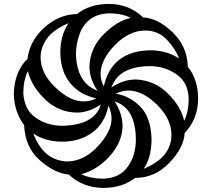

<svg xmlns="http://www.w3.org/2000/svg" viewBox="-20 -817 1056 957"><path d="M495.1 119.6Q393.6 119.6 323.2 53.2Q250 45.9 177.5 -19Q105 -84 100.1 -193.4Q51.3 -258.3 48.8 -348.6Q51.8 -460.4 116.7 -523.4Q127.9 -612.8 200.4 -679Q272.9 -745.1 363.8 -747.1Q426.8 -797.4 523.9 -797.4Q623 -797.4 693.4 -730Q766.1 -727.1 839.8 -656.5Q913.6 -585.9 916 -484.4Q967.3 -421.4 967.3 -324.7Q967.3 -224.6 900.4 -153.8Q897 -82 824.7 -6.1Q752.4 69.8 653.8 69.8Q588.9 119.6 495.1 119.6ZM465.8 -365.2Q425.8 -424.3 425.8 -486.8Q429.2 -579.1 497.3 -646.7Q565.4 -714.4 631.8 -727.5Q590.8 -750.5 519.5 -750.5Q371.6 -742.7 358.4 -556.2Q359.9 -403.8 465.8 -365.2ZM395.5 -311.5Q432.1 -311.5 460.4 -327.1Q438.5 -329.6 396 -348.6Q280.8 -412.6 280.8 -557.6Q280.8 -639.6 321.3 -701.2Q189 -647.5 182.1 -534.7Q182.1 -451.2 255.9 -381.3Q329.6 -311.5 395.5 -311.5ZM497.6 -386.7Q536.1 -561.5 727.1 -566.4Q810.1 -566.4 871.6 -525.9Q858.4 -567.9 814.7 -616Q771 -664.1 705.1 -665Q623 -665 552.2 -591.8Q481.4 -518.6 481.4 -447.8Q481.4 -415.5 497.6 -386.7ZM897.9 -214.4Q920.4 -259.3 920.4 -327.1Q917.5 -406.7 859.1 -447Q800.8 -487.3 727.1 -487.3Q571.3 -485.8 535.6 -381.3Q594.7 -420.9 657.2 -420.9Q752.4 -416.5 818.6 -349.1Q884.8 -281.7 897.9 -214.4ZM289.6 -189.9Q451.7 -193.4 482.4 -295.9Q421.4 -255.9 364.7 -255.9Q275.4 -255.9 207 -319.6Q138.7 -383.3 118.7 -462.4Q96.2 -416 96.2 -350.6Q102.1 -268.1 158.9 -229.5Q215.8 -190.9 289.6 -189.9ZM695.8 24.4Q834.5 -32.2 834.5 -145.5Q834 -225.1 762.2 -295.4Q690.4 -365.7 619.6 -365.7Q588.4 -365.7 556.6 -349.6Q622.6 -340.8 677 -287.8Q731.4 -234.9 735.4 -126.5Q735.4 -30.3 695.8 24.4ZM496.6 73.7Q578.1 69.8 617.4 13.2Q656.7 -43.5 657.2 -118.7Q657.2 -277.8 551.3 -311.5Q590.8 -252 590.8 -185.5Q587.9 -105.5 525.6 -37.4Q463.4 30.8 384.8 51.3Q431.6 73.7 496.6 73.7ZM312.5 -12.2Q397 -12.2 466.3 -86.2Q535.6 -160.2 536.1 -225.6Q535.6 -259.3 520.5 -290.5Q501.5 -199.7 438.5 -155.3Q375.5 -110.8 290 -110.8Q206.1 -110.8 146 -151.4Q196.8 -18.1 312.5 -12.2Z"/></svg>

Font: Kelvinch
Style: Regular
Weight: 400
Designer: Paul James MIller
Foundry: High-Logic / Made with FontCreator
Version: Version 3.30 September 23, 2016